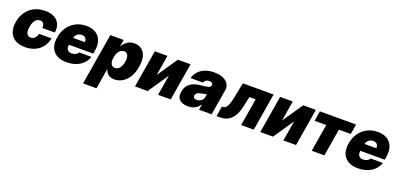

<svg xmlns="http://www.w3.org/2000/svg" viewBox="10 -1491 5447 2632"><g transform="rotate(20 2733.0 -174.5)"><path d="M265.6 9.9Q176.8 9.9 119.3 -25.4Q61.8 -60.7 38.7 -124.1Q15.6 -187.5 29.8 -271.3Q43.3 -355.1 87.5 -418.5Q131.7 -481.9 201.2 -517.2Q270.6 -552.6 359.4 -552.6Q479.8 -552.6 539.6 -488.6Q599.4 -424.7 582.4 -318.2H400.6Q403.8 -360.8 386.9 -383.5Q370 -406.2 338.1 -406.2Q298.7 -406.2 269.7 -373Q240.8 -339.8 230.1 -272.7Q219.5 -205.6 236.9 -172.4Q254.3 -139.2 292.6 -139.2Q325.6 -139.2 350.7 -161.9Q375.7 -184.7 386.4 -227.3H568.2Q554.7 -154.8 513.8 -101.6Q473 -48.3 409.8 -19.2Q346.6 9.9 265.6 9.9Z M870.7 9.9Q739.7 9.9 676.8 -64.6Q614 -139.2 636.4 -271.3Q650.6 -355.8 695.1 -419Q739.7 -482.2 807.7 -517.4Q875.7 -552.6 960.2 -552.6Q1042.6 -552.6 1097.8 -518.6Q1153.1 -484.7 1176 -422.1Q1198.9 -359.4 1184.7 -272.7L1177.6 -227.3H822.8L821 -218.8Q814.6 -179.3 834.3 -153.6Q854 -127.8 897.7 -127.8Q927.6 -127.8 952.4 -140.3Q977.3 -152.7 990.1 -176.1H1169Q1140.3 -90.9 1062.5 -40.5Q984.7 9.9 870.7 9.9ZM843 -335.2H1014.2Q1019.5 -370.4 999.5 -392.6Q979.4 -414.8 943.2 -414.8Q907.7 -414.8 879.4 -393.1Q851.2 -371.4 843 -335.2Z M1184.7 204.5 1309.7 -545.5H1504.3L1488.6 -450.3H1492.9Q1515.3 -491.8 1558.9 -522.2Q1602.6 -552.6 1663.4 -552.6Q1717.3 -552.6 1761.2 -523.8Q1805 -495 1825.5 -433.2Q1845.9 -371.4 1829.5 -272.7Q1813.9 -178.3 1774.1 -116.1Q1734.4 -54 1680.4 -23.4Q1626.4 7.1 1568.2 7.1Q1510.7 7.1 1476.7 -20.4Q1442.8 -47.9 1433.2 -89.5H1429L1380.7 204.5ZM1456 -272.7Q1446.4 -213.1 1463.6 -178.3Q1480.8 -143.5 1521.3 -143.5Q1561.8 -143.5 1589.5 -177.7Q1617.2 -212 1627.8 -272.7Q1637.4 -333.5 1620.9 -367.7Q1604.4 -402 1563.9 -402Q1523.4 -402 1494.5 -367.7Q1465.6 -333.5 1456 -272.7Z M2093.8 -250 2295.5 -545.5H2480.1L2389.2 0H2204.5L2254.3 -296.9L2052.6 0H1867.9L1958.8 -545.5H2143.5Z M2639.2 8.5Q2561.4 8.5 2518.1 -30.5Q2474.8 -69.6 2488.6 -150.6Q2498.6 -210.2 2531.2 -246.8Q2563.9 -283.4 2612.2 -301.5Q2660.5 -319.6 2717.3 -323.9Q2786.6 -329.2 2817.3 -339Q2848 -348.7 2852.3 -372.2V-373.6Q2855.5 -394.9 2841.1 -406.2Q2826.7 -417.6 2801.1 -417.6Q2773.4 -417.6 2753.4 -405.5Q2733.3 -393.5 2725.9 -367.9H2545.5Q2556.8 -417.6 2592.2 -459.7Q2627.5 -501.8 2686.3 -527.2Q2745 -552.6 2826.7 -552.6Q2904.1 -552.6 2956.7 -528.8Q3009.2 -505 3033 -464.5Q3056.8 -424 3048.3 -373.6L2985.8 0H2802.6L2815.3 -76.7H2811.1Q2779.1 -30.9 2735.8 -11.2Q2692.5 8.5 2639.2 8.5ZM2724.4 -115.1Q2757.5 -115.1 2787.5 -135.5Q2817.5 -155.9 2823.9 -193.2L2831 -238.6Q2815 -232.2 2794.2 -227.6Q2773.4 -223 2750 -218.8Q2714.8 -213.4 2696.4 -198.3Q2677.9 -183.2 2674.7 -161.9Q2671.5 -139.6 2685.2 -127.3Q2698.9 -115.1 2724.4 -115.1Z M3058.2 0 3081 -147.7H3098Q3130 -147.7 3153.8 -185.4Q3177.6 -223 3194.6 -304L3242.9 -545.5H3691.8L3600.9 0H3416.2L3483 -399.1H3392L3359.4 -251.4Q3338.8 -158.4 3302.7 -103.3Q3266.7 -48.3 3218.9 -24.1Q3171.2 0 3115.1 0Z M3921.9 -250 4123.6 -545.5H4308.2L4217.3 0H4032.7L4082.4 -296.9L3880.7 0H3696L3786.9 -545.5H3971.6Z M4342.3 -399.1 4366.5 -545.5H4894.9L4870.7 -399.1H4697.4L4630.7 0H4446L4512.8 -399.1Z M5122.2 9.9Q4991.1 9.9 4928.3 -64.6Q4865.4 -139.2 4887.8 -271.3Q4902 -355.8 4946.6 -419Q4991.1 -482.2 5059.1 -517.4Q5127.1 -552.6 5211.6 -552.6Q5294 -552.6 5349.3 -518.6Q5404.5 -484.7 5427.4 -422.1Q5450.3 -359.4 5436.1 -272.7L5429 -227.3H5074.2L5072.4 -218.8Q5066.1 -179.3 5085.8 -153.6Q5105.5 -127.8 5149.1 -127.8Q5179 -127.8 5203.8 -140.3Q5228.7 -152.7 5241.5 -176.1H5420.5Q5391.7 -90.9 5313.9 -40.5Q5236.2 9.9 5122.2 9.9ZM5094.5 -335.2H5265.6Q5271 -370.4 5250.9 -392.6Q5230.8 -414.8 5194.6 -414.8Q5159.1 -414.8 5130.9 -393.1Q5102.6 -371.4 5094.5 -335.2Z"/></g></svg>

Font: Inter UI Black
Style: Italic
Weight: 900
Italic angle: -9.39999°
Designer: Rasmus Andersson
Foundry: rsms
Version: 3.2;8d6f07862